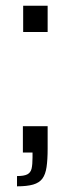

<svg xmlns="http://www.w3.org/2000/svg" viewBox="-20 -530 245 667"><path d="M39.1 117.3V81.6Q63.7 81.6 75.1 75.6Q86.4 69.6 89.7 55.9Q93 42.1 93 17V0H59.5V-91.6H145.5V-13.4Q145.5 25.1 141.7 50.5Q138 75.9 127.2 90.5Q116.5 105 95 111.2Q73.5 117.3 39.1 117.3ZM60.5 -418.9V-510H145.5V-418.9Z"/></svg>

Font: Saira Thin SemiCondensed
Style: Regular
Weight: 100
Width: 4
Version: Version 1.101